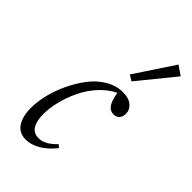

<svg xmlns="http://www.w3.org/2000/svg" viewBox="-222 -775 855 855"><g transform="rotate(45 205.5 -348.0)"><path d="M271.5 -505.4 244.6 -522 366.7 -706.5 410.6 -676.3ZM121.6 11.2Q80.1 11.2 59.1 -20.5Q38.1 -52.2 38.1 -104.5Q38.1 -143.1 48.8 -188.5Q59.6 -233.9 81.1 -279.1Q102.5 -324.2 130.9 -361.3Q159.2 -398.4 198 -421.6Q236.8 -444.8 278.8 -444.8Q315.9 -444.8 336.2 -427.7Q356.4 -410.6 356.4 -385.3Q356.4 -367.7 346.7 -356.2Q336.9 -344.7 318.8 -344.7Q296.9 -344.7 283.4 -363.5Q270 -382.3 263.2 -424.8Q224.1 -406.2 191.4 -370.4Q158.7 -334.5 138.7 -292.5Q118.7 -250.5 107.7 -206.8Q96.7 -163.1 96.7 -124.5Q96.7 -83 111.3 -58.3Q126 -33.7 157.7 -33.7Q198.2 -33.7 239.7 -78.6L253.4 -66.9Q224.1 -29.8 189.7 -9.3Q155.3 11.2 121.6 11.2Z"/></g></svg>

Font: Elstob Light
Style: Italic
Weight: 300
Italic angle: -20°
Designer: Peter S. Baker
Version: Version 1.015